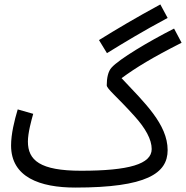

<svg xmlns="http://www.w3.org/2000/svg" viewBox="-20 -826 840 867"><path d="M463 -586C541 -634 623 -684 737 -745L704 -806C590 -744 506 -694 427 -645ZM320 21C642 21 737 -43 737 -148C737 -265 632 -363 529 -473C594 -521 668 -566 800 -633L766 -697C648 -637 518 -559 484 -521C468 -504 462 -473 462 -441C462 -425 508 -390 587 -302C637 -247 665 -196 665 -153C665 -85 562 -55 346 -55C161 -55 106 -102 106 -187C106 -226 122 -284 130 -312L60 -332C45 -282 30 -221 30 -169C30 -26 160 21 320 21Z"/></svg>

Font: Noto Sans Arabic UI Cn
Style: Regular
Weight: 400
Width: 3
Designer: Monotype Design Team, Nadine Chahine and Nizar Qandah
Foundry: Monotype Imaging Inc.
Version: Version 2.010